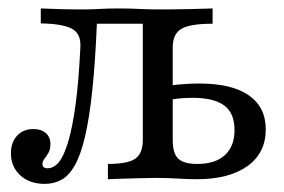

<svg xmlns="http://www.w3.org/2000/svg" viewBox="-20 -435 689 466"><path d="M88.7 11.3Q51.6 11.3 29 -9.7Q6.5 -30.6 6.5 -62.9Q6.5 -89.5 21.4 -105.6Q36.3 -121.8 61.3 -121.8Q79.8 -121.8 91.1 -112.1Q102.4 -102.4 102.4 -85.5Q102.4 -72.6 97.6 -64.1Q92.7 -55.6 87.9 -49.6Q83.1 -43.5 83.1 -37.1Q83.1 -26.6 95.2 -26.6Q110.5 -26.6 122.6 -41.1Q134.7 -55.6 145.2 -89.9Q155.6 -124.2 163.3 -180.2Q171 -236.3 175 -319.4Q177.4 -353.2 154.4 -365.3Q131.5 -377.4 79 -378.2V-414.5Q96 -413.7 124.6 -412.9Q153.2 -412.1 183.1 -412.1Q201.6 -412.1 222.2 -413.3Q242.7 -414.5 266.9 -414.5Q295.2 -414.5 318.5 -413.3Q341.9 -412.1 363.7 -412.1Q401.6 -412.1 439.5 -412.9Q477.4 -413.7 496 -414.5V-377.4Q441.9 -377.4 420.6 -365.3Q399.2 -353.2 399.2 -319.4V-95.2Q399.2 -62.9 412.5 -50Q425.8 -37.1 458.9 -37.1Q502.4 -37.1 525.8 -58.5Q549.2 -79.8 549.2 -119.4Q549.2 -160.5 524.2 -179Q499.2 -197.6 446.8 -197.6Q429 -197.6 410.5 -195.6Q391.9 -193.5 371 -188.7V-223.4Q393.5 -228.2 417.3 -230.2Q441.1 -232.3 463.7 -232.3Q542.7 -232.3 583.9 -203.6Q625 -175 625 -121Q625 -63.7 580.6 -31.9Q536.3 0 457.3 0Q436.3 0 411.7 -1.6Q387.1 -3.2 357.3 -3.2Q338.7 -3.2 316.1 -2.4Q293.5 -1.6 273.8 -1.2Q254 -0.8 241.9 0V-37.1Q290.3 -37.1 308.5 -50Q326.6 -62.9 326.6 -95.2V-380.6L329.8 -377.4H208.9L215.3 -381.5Q211.3 -283.9 204 -215.7Q196.8 -147.6 186.3 -103.2Q175.8 -58.9 161.7 -33.9Q147.6 -8.9 129.4 1.2Q111.3 11.3 88.7 11.3Z"/></svg>

Font: Playfair 9pt Light
Style: Regular
Weight: 300
Designer: Claus Eggers Sørensen
Foundry: Claus Eggers Sørensen
Version: Version 2.001;gftools[0.9.30]